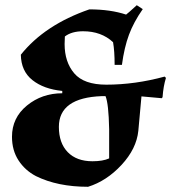

<svg xmlns="http://www.w3.org/2000/svg" viewBox="-20 -702 657 737"><path d="M26 -177Q26 -250 83.5 -297Q141 -344 219 -344V-353Q148 -360 104.5 -394.5Q61 -429 60 -492Q152 -607 323 -666Q404 -666 464 -646Q470 -650 505 -682L528 -667Q493 -617 475 -568.5Q457 -520 448 -453H420Q420 -506 414 -540Q369 -582 299 -582Q255 -582 229 -562Q228 -547 228 -533Q228 -464 265 -420.5Q302 -377 388 -377Q498 -377 612 -408L617 -403Q607 -371 604 -329L601 -325Q582 -327 523 -332L511 -200Q504 -131 446.5 -69Q389 -7 318 15Q201 15 118 -26Q76 -48 51 -86.5Q26 -125 26 -177ZM206 -215Q206 -153 240 -118Q274 -83 335 -83Q375 -83 399 -94V-206Q397 -305 385 -333H371Q206 -327 206 -215Z"/></svg>

Font: Almendra SC
Style: Bold
Weight: 700
Designer: Ana Sanfelippo
Foundry: Ana Sanfelippo
Version: Version 1.003